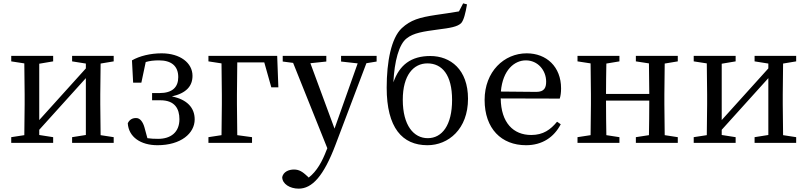

<svg xmlns="http://www.w3.org/2000/svg" viewBox="-20 -852 4815 1145"><path d="M658 -486V-519H410V-486L492 -473V-444L214 -136V-472L297 -486V-519H47V-486L125 -474C126 -418 127 -342 127 -289V-230C127 -177 126 -101 125 -46L47 -34V0H297V-34L214 -47V-78L492 -386V-47L410 -34V0H658V-34L580 -46C579 -101 578 -177 578 -230V-289C578 -342 579 -418 580 -473Z M774 -359H823L849 -482C872 -489 898 -492 928 -492C1000 -492 1043 -460 1043 -392C1043 -332 1008 -297 931 -297H887V-254H937C1023 -254 1050 -203 1050 -141C1050 -62 997 -24 923 -24C899 -24 879 -25 859 -28L841 -94C832 -125 815 -148 793 -148C771 -149 752 -139 742 -117C747 -35 819 14 919 14C1059 14 1141 -57 1141 -140C1141 -210 1095 -259 1005 -277C1090 -296 1128 -338 1128 -400C1128 -477 1054 -534 944 -534C877 -534 812 -518 767 -492Z M1556 -480 1598 -331H1640L1633 -519H1223V-486L1301 -474C1302 -418 1303 -342 1303 -287V-230C1303 -177 1302 -101 1301 -46L1223 -34V0H1483V-34L1395 -46C1394 -101 1393 -177 1393 -230V-287C1393 -344 1394 -424 1395 -480Z M2226 -519H2014V-485L2113 -474L1975 -85L1831 -475L1926 -485V-519H1666V-485L1728 -477L1932 32L1927 44C1902 110 1870 169 1821 207L1813 199C1784 172 1764 159 1733 159C1701 159 1670 173 1663 204C1663 245 1709 273 1761 273C1841 273 1910 199 1981 11L2165 -475L2226 -485Z M2531 -28C2447 -28 2382 -104 2382 -257C2382 -404 2446 -474 2529 -474C2616 -474 2676 -406 2676 -256C2676 -105 2616 -28 2531 -28ZM2742 -832 2717 -784C2673 -776 2626 -770 2580 -763C2481 -748 2429 -733 2376 -684C2313 -625 2286 -484 2286 -329C2286 -90 2379 14 2529 14C2654 14 2771 -82 2771 -263C2771 -437 2667 -518 2546 -518C2432 -518 2362 -465 2326 -361C2332 -486 2359 -588 2405 -623C2446 -656 2504 -664 2592 -676C2663 -685 2709 -692 2731 -715C2746 -733 2756 -773 2765 -826Z M2967 -306C2978 -436 3049 -492 3116 -492C3187 -492 3237 -433 3237 -365C3237 -329 3226 -304 3178 -304ZM3318 -264C3323 -279 3326 -300 3326 -325C3326 -454 3239 -534 3121 -534C2986 -534 2870 -425 2870 -256C2870 -85 2970 14 3117 14C3214 14 3284 -34 3324 -111L3302 -126C3263 -79 3220 -47 3148 -47C3041 -47 2968 -120 2966 -265Z M4022 -486V-519H3772V-486L3850 -474C3851 -420 3852 -346 3852 -292H3594C3594 -346 3595 -419 3596 -473L3674 -486V-519H3424V-486L3502 -474C3503 -418 3504 -342 3504 -289V-230C3504 -177 3503 -101 3502 -46L3424 -34V0H3674V-34L3596 -46C3595 -101 3594 -179 3594 -252H3852C3852 -179 3851 -100 3850 -46L3772 -34V0H4022V-34L3944 -46C3943 -102 3942 -177 3942 -230V-289C3942 -342 3943 -418 3944 -473Z M4728 -486V-519H4480V-486L4562 -473V-444L4284 -136V-472L4367 -486V-519H4117V-486L4195 -474C4196 -418 4197 -342 4197 -289V-230C4197 -177 4196 -101 4195 -46L4117 -34V0H4367V-34L4284 -47V-78L4562 -386V-47L4480 -34V0H4728V-34L4650 -46C4649 -101 4648 -177 4648 -230V-289C4648 -342 4649 -418 4650 -473Z"/></svg>

Font: Source Han Serif JP Medium
Style: Regular
Weight: 500
Designer: Ryoko NISHIZUKA 西塚涼子 (kana & ideographs); Frank Grießhammer (Latin, Greek & Cyrillic); Wenlong ZHANG 张文龙 (bopomofo); San
Foundry: Adobe Systems Incorporated
Version: Version 1.001;PS 1.001;hotconv 16.6.54;makeotf.lib2.5.65590